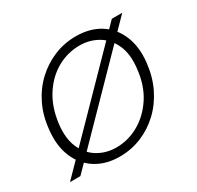

<svg xmlns="http://www.w3.org/2000/svg" viewBox="-120 -650 818 798"><g transform="rotate(-30 289.0 -250.5)"><path d="M8 0 498 -501H548L58 0ZM241 12Q176 12 128 -18Q80 -48 57 -103Q34 -158 42 -231Q48 -295 73 -346.5Q98 -398 137.5 -435Q177 -472 226.5 -492.5Q276 -513 331 -513Q398 -513 445.5 -483.5Q493 -454 516.5 -399.5Q540 -345 532 -271Q525 -207 500 -155.5Q475 -104 435.5 -66.5Q396 -29 346.5 -8.5Q297 12 241 12ZM248 -28Q305 -28 356 -57Q407 -86 442 -139.5Q477 -193 485 -269Q493 -335 472.5 -380.5Q452 -426 413 -449Q374 -472 326 -472Q268 -472 217.5 -443.5Q167 -415 132.5 -361Q98 -307 89 -232Q81 -165 101.5 -119.5Q122 -74 161 -51Q200 -28 248 -28Z"/></g></svg>

Font: DM Sans 18pt ExtraLight
Style: Italic
Weight: 250
Italic angle: -10°
Designer: Colophon Foundry, Jonny Pinhorn
Foundry: Colophon Foundry
Version: Version 4.004;gftools[0.9.30]